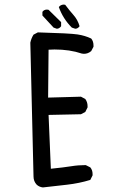

<svg xmlns="http://www.w3.org/2000/svg" viewBox="-20 -814 540 842"><path d="M168 8Q152 6 141 -4Q127 -19 127 -40L113 -627Q117 -646 127 -662L146 -672Q287 -668 320 -663Q353 -658 380 -645Q390 -633 390 -615V-609L380 -590Q366 -578 348 -578L339 -579Q286 -597 219 -597L193 -596L191 -386L335 -390L354 -380Q364 -366 364 -349V-343L354 -323L335 -313L193 -310L203 -74Q262 -80 292.5 -85Q323 -90 356 -90L376 -80Q386 -68 386 -51V-45L376 -25Q327 -10 274 -4Q221 2 168 8ZM229 -688 215 -693Q205 -703 166 -746V-762Q173 -772 186 -772L193 -771L248 -717V-699Q240 -688 229 -688ZM310 -688 295 -693Q256 -732 238 -783Q245 -793 259 -794L266 -793Q283 -770 302 -748.5Q321 -727 329 -699Q321 -688 310 -688Z"/></svg>

Font: Xiaolai SC
Style: Regular
Weight: 400
Designer: Nozomi Seto 瀬戸のぞみ
Version: Version 3.11;December 4, 2020;FontCreator 13.0.0.2613 64-bit